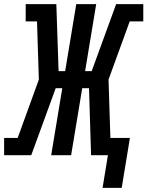

<svg xmlns="http://www.w3.org/2000/svg" viewBox="-54 -755 717 934"><path d="M538 159H445L471 0H389L379 -326H346L292 0H195L249 -326H217L98 0H-34V-84H32L135 -368L126 -651H71V-735H220L231 -409H263L317 -735H414L360 -409H392L511 -735H643V-651H577L474 -368L483 -84H578Z"/></svg>

Font: Iosevka Slab MdExObl
Style: Regular
Weight: 500
Width: 7
Italic angle: -9°
Monospace: yes
Designer: Belleve Invis
Foundry: Belleve Invis
Version: Version 11.1.1; ttfautohint (v1.8.3)